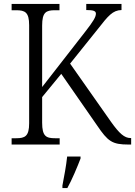

<svg xmlns="http://www.w3.org/2000/svg" viewBox="-20 -734 686 975"><path d="M39 0H283V-32H260C214 -32 194 -42 194 -111V-241L291 -359L473 -97C528 -16 549 0 633 0H646V-33H643C612 -33 586 -56 544 -115L336 -411L478 -588C529 -653 552 -682 597 -683V-714H418V-683C452 -683 467 -679 467 -665C467 -648 455 -627 412 -572L194 -292V-604C194 -672 214 -682 259 -682H282V-714H39V-682H62C107 -682 128 -672 128 -606V-108C128 -42 107 -32 62 -32H39ZM297 208V221H322C345 180 373 113 389 71V61H321C316 109 306 161 297 208Z"/></svg>

Font: Noto Serif Bengali SemiCondensed Light
Style: Regular
Weight: 300
Width: 4
Designer: Juan Bruce, Universal Thirst, Indian Type Foundry and the Monotype Design Team.
Foundry: Monotype Imaging Inc.
Version: Version 2.003